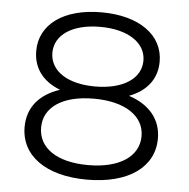

<svg xmlns="http://www.w3.org/2000/svg" viewBox="-51 -758 803 815"><g transform="rotate(5 350.0 -350.5)"><path d="M496 -364C572 -393 613 -447 613 -520C613 -633 510 -707 349 -707C188 -707 87 -633 87 -520C87 -447 127 -393 202 -364C114 -335 66 -276 66 -194C66 -72 173 6 349 6C526 6 634 -72 634 -194C634 -275 585 -335 496 -364ZM156 -518C156 -594 230 -645 349 -645C468 -645 544 -594 544 -518C544 -442 469 -391 349 -391C229 -391 156 -442 156 -518ZM349 -56C214 -56 136 -111 136 -198C136 -284 215 -339 349 -339C483 -339 564 -283 564 -198C564 -112 483 -56 349 -56Z"/></g></svg>

Font: FIGSv2-sans-serif
Style: Regular
Weight: 400
Designer: Matt McInerney, Pablo Impallari, Rodrigo Fuenzalida,Mirko Velimirovic
Foundry: Matt McInerney, Pablo Impallari, Rodrigo Fuenzalida
Version: Version 4.021;hotconv 1.0.109;makeotfexe 2.5.65596